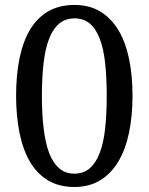

<svg xmlns="http://www.w3.org/2000/svg" viewBox="-20 -744 599 774"><path d="M514.2 -357.9Q514.2 -275.4 499.8 -207.5Q485.4 -139.6 456.1 -91.3Q426.8 -43 382.8 -16.6Q338.9 9.8 279.8 9.8Q218.3 9.8 174.1 -16.6Q129.9 -43 101.1 -91.3Q72.8 -139.6 58.8 -207.8Q44.9 -275.9 44.9 -358.9Q44.9 -441.9 58.8 -509.3Q72.8 -576.7 101.1 -624.5Q129.9 -672.4 174.3 -698.2Q218.8 -724.1 280.8 -724.1Q339.4 -724.1 383.1 -698.2Q426.8 -672.4 456.1 -624.5Q485.4 -576.7 499.8 -509Q514.2 -441.4 514.2 -357.9ZM148.9 -357.9Q148.9 -283.7 156 -225.6Q163.1 -167.5 178.2 -127Q193.8 -86.9 218.8 -65.4Q243.7 -43.9 279.8 -43.9Q316.4 -43.9 341.6 -65.4Q366.7 -86.9 381.8 -127Q397.5 -167.5 403.8 -225.6Q410.2 -283.7 410.2 -357.9Q410.2 -432.1 403.8 -490.2Q397.5 -548.3 381.8 -588.4Q366.7 -628.4 341.8 -649.2Q316.9 -669.9 280.8 -669.9Q244.1 -669.9 219 -649.2Q193.8 -628.4 178.2 -588.4Q162.6 -548.3 155.8 -490.2Q148.9 -432.1 148.9 -357.9Z"/></svg>

Font: Koh Santepheap
Style: Regular
Weight: 400
Designer: Danh Hong
Version: Version 2.002; ttfautohint (v1.8.3)